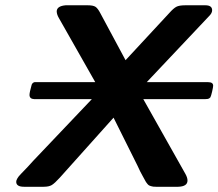

<svg xmlns="http://www.w3.org/2000/svg" viewBox="-20 -714 835 734"><path d="M42 -19Q42 -22 43 -24.9Q43.9 -27.8 46.4 -32Q48.8 -36.1 51.5 -39.6Q54.2 -43 60.5 -49.6Q66.9 -56.2 72.5 -62Q78.1 -67.9 88.1 -78.4Q98.1 -88.9 106.9 -99.1L331.1 -335H110.8Q92.8 -335.9 92.8 -351.1Q92.8 -360.8 101.1 -390.1L103 -394L106.9 -397.9L111.8 -399.9H344.2L205.1 -645Q197.3 -658.2 196.8 -669.9Q196.8 -690.9 231 -693.8H315.9Q335.9 -693.8 345 -688Q354 -682.1 363.8 -663.1L460 -483.9L627.9 -665Q643.1 -682.1 654.1 -688Q665 -693.8 688 -693.8H765.1Q791 -693.8 791 -674.8Q791 -663.6 778.8 -651.9L541 -399.9H775.9Q794.9 -399.9 794.9 -386.2Q794.9 -381.3 791 -364.3Q787.1 -347.2 784.2 -341.8L779.8 -337.9L774.9 -335.9L764.2 -335H527.8L689 -48.8Q696.8 -34.7 696.8 -23.9Q696.8 -1 661.1 0H576.2Q570.3 0 565.7 -0.5Q561 -1 557.1 -2.4Q553.2 -3.9 550.5 -4.9Q547.9 -5.9 543.9 -10.5Q540 -15.1 538.1 -18.1Q536.1 -21 532 -29.1Q527.8 -37.1 524.9 -42Q522 -46.9 515.9 -58.8Q509.8 -70.8 505.9 -80.1L414.1 -264.2L209 -35.2Q189 -13.2 178 -6.6Q167 0 147 0H71.8Q42 0 42 -19Z"/></svg>

Font: CMU Sans Serif
Style: BoldOblique
Weight: 700
Italic angle: -12°
Version: Version 0.7.0